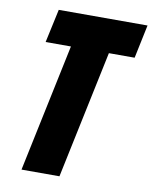

<svg xmlns="http://www.w3.org/2000/svg" viewBox="-81 -776 667 837"><g transform="rotate(10 252.0 -357.0)"><path d="M72 0 191 -566H79L111 -714H504L473 -566H359L240 0Z"/></g></svg>

Font: Noto Sans Display Condensed Black
Style: Italic
Weight: 900
Width: 3
Italic angle: -192°
Designer: Monotype Design Team
Foundry: Monotype Imaging Inc.
Version: Version 1.900